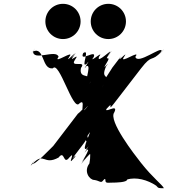

<svg xmlns="http://www.w3.org/2000/svg" viewBox="-20 -955 900 1003"><path d="M309 -935C258 -935 217 -894 217 -843C217 -792 258 -751 309 -751C360 -751 401 -792 401 -843C401 -894 360 -935 309 -935ZM546 -935C495 -935 454 -894 454 -843C454 -792 495 -751 546 -751C597 -751 638 -792 638 -843C638 -894 597 -935 546 -935ZM716 -105C683 -147 544 -325 577 -368C603 -421 513 -352 540 -393C570 -438 504 -349 540 -390C579 -435 535 -362 576 -415C609 -458 684 -555 717 -598C778 -677 766 -625 826 -687C863 -726 791 -646 824 -689C826 -717 699 -615 687 -658C720 -701 597 -614 628 -658C657 -700 581 -614 612 -661L564 -598C578 -616 492 -492 518 -512C551 -555 491 -467 521 -512C565 -576 501 -532 534 -608C567 -651 505 -575 534 -621C571 -679 512 -623 554 -676C587 -719 519 -635 552 -678C576 -712 482 -615 497 -658C530 -701 437 -615 470 -658C486 -701 391 -626 415 -678C448 -721 380 -633 413 -676C455 -709 399 -596 432 -621C465 -664 399 -567 432 -610C465 -622 405 -495 446 -517C479 -560 415 -475 448 -518C474 -583 389 -532 403 -600C436 -643 341 -598 372 -643C404 -689 330 -617 366 -664C399 -707 329 -623 362 -666C394 -705 314 -615 342 -658C375 -701 253 -615 286 -658C275 -701 149 -631 153 -689C186 -732 119 -643 152 -686C214 -714 196 -590 256 -598C289 -641 361 -371 394 -414C434 -448 389 -345 428 -390C464 -431 398 -348 428 -393C456 -434 367 -335 393 -369L257 -191C263 -199 148 -76 151 -104C184 -147 115 -62 152 -101C211 -163 208 -89 286 -132C319 -175 309 -89 342 -132C380 -175 328 -83 362 -124C397 -166 332 -82 365 -125C397 -172 336 -98 372 -146C405 -189 371 -145 404 -188C454 -253 405 -200 448 -262C479 -307 409 -222 445 -262C468 -288 399 -162 432 -178C465 -221 399 -127 432 -170C465 -195 389 -81 413 -115C446 -158 382 -69 415 -112C457 -165 486 -177 478 -177C453 -177 479 -176 467 -160C473 -144 500 -133 510 -140C510 -156 510 -159 494 -159C468 -169 458 -196 458 -198C458 -182 458 -192 446 -208C434 -253 427 -291 396 -311C372 -311 372 -311 402 -266C443 -204 460 -166 447 -101C415 -59 448 -15 472 -15C500 -11 506 2 516 -9C528 -24 531 -23 531 -9C533 3 546 -1 568 -1C584 -1 644 -2 644 -17C690 -32 752 -15 796 15C808 30 811 28 836 28C830 12 778 -26 716 -105Z"/></svg>

Font: Hussar Przerywany
Style: Regular
Weight: 400
Foundry: Cannot Into Space Fonts
Version: Version 0.982